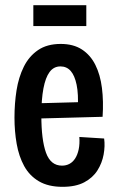

<svg xmlns="http://www.w3.org/2000/svg" viewBox="-20 -711 454 743"><path d="M222 12Q167 12 130.5 -9.5Q94 -31 73.5 -68.5Q53 -106 44.5 -154.5Q36 -203 36 -256Q36 -311 44 -361.5Q52 -412 72 -452.5Q92 -493 127 -517Q162 -541 215 -541Q264 -541 297 -519.5Q330 -498 349 -460Q368 -422 374.5 -370.5Q381 -319 377 -259L114 -252V-311L299 -316L281 -291Q284 -347 276.5 -383Q269 -419 253.5 -436.5Q238 -454 214 -454Q188 -454 172 -432.5Q156 -411 148 -368.5Q140 -326 140 -264Q140 -170 158 -120Q176 -70 220 -70Q236 -70 249 -77Q262 -84 271 -98Q280 -112 284.5 -133Q289 -154 287 -181L383 -175Q387 -146 381 -113Q375 -80 357 -51.5Q339 -23 306 -5.5Q273 12 222 12ZM109 -610V-691H314V-610Z"/></svg>

Font: Bricolage Grotesque 24pt Condensed Medium
Style: Regular
Weight: 500
Width: 3
Designer: Mathieu Triay
Foundry: Atelier Triay
Version: Version 1.001;gftools[0.9.33.dev8+g029e19f]